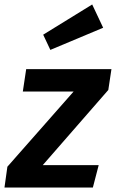

<svg xmlns="http://www.w3.org/2000/svg" viewBox="-46 -838 518 858"><path d="M145 -100H395L369 0H-26L-13 -93L283 -429H56L71 -529H452L438 -436ZM147 -683 366 -818 415 -714 179 -615Z"/></svg>

Font: Xgbmvzvtohvqztyvzapvmeyoton
Style: Regular
Weight: 500
Italic angle: -8°
Designer: Carrois Corporate & Edenspiekermann
Foundry: Carrois Corporate GbR & Edenspiekermann AG
Version: Version 2.001